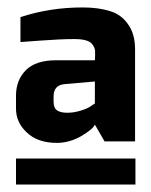

<svg xmlns="http://www.w3.org/2000/svg" viewBox="-20 -758 406 516"><path d="M23 -262V-332H344V-262ZM35 -712Q114 -738 202 -738Q245 -738 276 -728Q306 -719 324 -693Q343 -667 343 -625V-378H261L235 -423Q230 -411 198 -392Q166 -374 133 -374Q81 -374 52 -402Q23 -429 23 -466V-501Q23 -543 50 -570Q77 -596 130 -596H210H235Q236 -612 235.5 -621Q235 -630 228 -639Q218 -653 180 -653Q143 -653 90 -649Q37 -645 35 -645ZM124 -485Q124 -467 134 -461Q143 -455 161 -455Q179 -455 198 -461Q217 -467 226 -474L235 -480V-539L155 -532Q124 -530 124 -499Z"/></svg>

Font: Mina
Style: Bold
Weight: 700
Version: Version 1.000